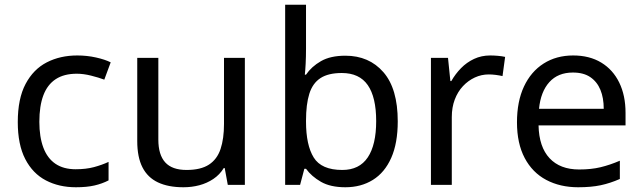

<svg xmlns="http://www.w3.org/2000/svg" viewBox="-20 -780 2710 810"><path d="M300 10Q229 10 173.5 -19Q118 -48 86.5 -109Q55 -170 55 -265Q55 -364 88 -426Q121 -488 177.5 -517Q234 -546 306 -546Q347 -546 385 -537.5Q423 -529 447 -517L420 -444Q396 -453 364 -461Q332 -469 304 -469Q250 -469 215 -446Q180 -423 163 -378Q146 -333 146 -266Q146 -202 163 -157Q180 -112 214 -89Q248 -66 299 -66Q343 -66 376.5 -75Q410 -84 438 -97V-19Q411 -5 378.5 2.5Q346 10 300 10Z M1013 -536V0H941L928 -71H924Q907 -43 880 -25Q853 -7 821 1.5Q789 10 754 10Q690 10 646.5 -10.5Q603 -31 581 -74Q559 -117 559 -185V-536H648V-191Q648 -127 677 -95Q706 -63 767 -63Q827 -63 861.5 -85.5Q896 -108 910.5 -151.5Q925 -195 925 -257V-536Z M1271 -575Q1271 -541 1269.5 -511.5Q1268 -482 1266 -465H1271Q1294 -499 1334 -522Q1374 -545 1437 -545Q1537 -545 1597.5 -475.5Q1658 -406 1658 -268Q1658 -176 1630.5 -114Q1603 -52 1553 -21Q1503 10 1437 10Q1374 10 1334 -13Q1294 -36 1271 -68H1264L1246 0H1183V-760H1271ZM1422 -472Q1365 -472 1332 -450.5Q1299 -429 1285 -384.5Q1271 -340 1271 -271V-267Q1271 -168 1303.5 -115.5Q1336 -63 1424 -63Q1496 -63 1531.5 -116Q1567 -169 1567 -269Q1567 -370 1531.5 -421Q1496 -472 1422 -472Z M2048 -546Q2063 -546 2080.5 -544.5Q2098 -543 2111 -540L2100 -459Q2087 -462 2071.5 -464Q2056 -466 2042 -466Q2011 -466 1983 -453Q1955 -440 1933 -416.5Q1911 -393 1898.5 -360Q1886 -327 1886 -286V0H1798V-536H1870L1880 -438H1884Q1901 -468 1925 -492.5Q1949 -517 1980 -531.5Q2011 -546 2048 -546Z M2398 -546Q2467 -546 2516.5 -516Q2566 -486 2592.5 -431.5Q2619 -377 2619 -304V-251H2252Q2254 -160 2298.5 -112.5Q2343 -65 2423 -65Q2474 -65 2513.5 -74.5Q2553 -84 2595 -102V-25Q2554 -7 2514 1.5Q2474 10 2419 10Q2343 10 2284.5 -21Q2226 -52 2193.5 -113.5Q2161 -175 2161 -264Q2161 -352 2190.5 -415Q2220 -478 2273.5 -512Q2327 -546 2398 -546ZM2397 -474Q2334 -474 2297.5 -433.5Q2261 -393 2254 -321H2527Q2527 -367 2513 -401Q2499 -435 2470.5 -454.5Q2442 -474 2397 -474Z"/></svg>

Font: Noto Sans Hebrew
Style: Regular
Weight: 400
Designer: Monotype Design Team
Foundry: Monotype Imaging Inc.
Version: Version 2.003;January 10, 2023;FontCreator 14.0.0.2877 64-bi